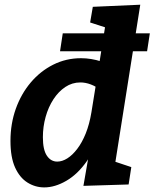

<svg xmlns="http://www.w3.org/2000/svg" viewBox="-20 -799 668 831"><path d="M171.5 12.1Q132.5 12.1 98.9 -8.9Q65.4 -29.9 45.3 -74Q25.3 -118 25.3 -189.1Q25.3 -263.2 48.3 -327.9Q71.4 -392.6 112.9 -441.8Q154.5 -491.1 210.3 -519.1Q266.1 -547.1 330.9 -547.1Q373.8 -547.1 419 -532.8Q464.2 -518.5 509 -486.4L408.2 -514.8L444.4 -743.1L493.4 -661.7L370.1 -701.7L381.7 -769.5L587.1 -778.6L468.4 -28.5L420.5 -118.4L548.3 -75.7L536.7 -0.6L341.1 5.4L371.3 -168.8L412.8 -242.8Q396 -159.4 356.5 -102.4Q316.9 -45.5 267.5 -16.7Q218 12.1 171.5 12.1ZM227.8 -99.6Q249.2 -99.6 271.3 -113.5Q293.5 -127.4 314.2 -154.5Q335 -181.5 351.1 -221.4Q367.1 -261.2 375.7 -313.2L397.3 -446.9L420.7 -406.3Q396 -424.9 373.1 -433.5Q350.2 -442.2 327.8 -442.2Q292.3 -442.2 262.7 -422.5Q233.1 -402.8 211.2 -369.2Q189.3 -335.6 177.5 -293.1Q165.6 -250.6 165.6 -205.1Q165.6 -150.9 182.8 -125.3Q199.9 -99.6 227.8 -99.6ZM239.8 -577 251.6 -654.6H628.5L616.6 -577Z"/></svg>

Font: Bitter Thin
Style: Italic
Weight: 100
Italic angle: -9°
Designer: Sol Matas, and Bitter project Authors
Foundry: Sol Matas
Version: Version 2.002